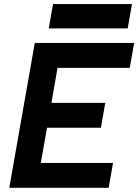

<svg xmlns="http://www.w3.org/2000/svg" viewBox="-20 -899 662 919"><path d="M24.4 0H500L521 -119.1H175.3L205.1 -287.6H462.9L483.9 -406.7H226.1L255.4 -574.2H601.1L622.1 -693.4H146.5L125.5 -574.2ZM213.4 -763.2H591.3L611.8 -879.4H233.9Z"/></svg>

Font: Cascadia Mono NF
Style: Bold Italic
Weight: 700
Italic angle: -10°
Monospace: yes
Designer: Aaron Bell
Foundry: Saja Typeworks
Version: Version 2404.023